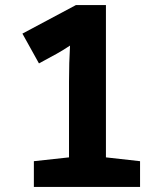

<svg xmlns="http://www.w3.org/2000/svg" viewBox="-20 -734 640 754"><path d="M530 0V-101L396 -116V-714H278L68 -602L133 -485L201 -522Q212 -528 226 -536.5Q240 -545 255 -555Q253 -520 252 -486Q251 -452 251 -413V-116L113 -101V0Z"/></svg>

Font: Noto Sans Mono UI
Style: Bold
Weight: 700
Designer: Monotype Design team
Foundry: Monotype Imaging Inc.
Version: 1.000